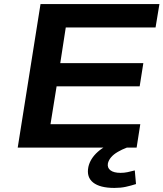

<svg xmlns="http://www.w3.org/2000/svg" viewBox="-20 -725 803 943"><path d="M67 0 179 -705H763L744 -590H303L276 -415H684L666 -301H258L228 -115H669L651 0ZM542 198Q471 198 437.5 171.5Q404 145 414 95Q423 54 460.5 20.5Q498 -13 570 -39L603 0Q579 9 558.5 21Q538 33 526 47Q514 61 510 77Q506 99 522.5 111.5Q539 124 572 124Q590 124 606.5 120.5Q623 117 642 112L648 179Q623 187 598 192.5Q573 198 542 198Z"/></svg>

Font: Nunito Sans 10pt Expanded
Style: Bold Italic
Weight: 700
Width: 7
Italic angle: -9°
Designer: Vernon Adams
Foundry: Vernon Adams
Version: Version 3.101;gftools[0.9.27]